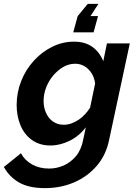

<svg xmlns="http://www.w3.org/2000/svg" viewBox="-70 -748 701 991"><path d="M162 223Q80 223 29.5 194.5Q-21 166 -50 114L38 43Q58 80 96 101Q134 122 183 122Q222 122 258 106.5Q294 91 321.5 58.5Q349 26 359 -25L373 -91Q339 -46 289.5 -21.5Q240 3 190 3Q135 3 95.5 -25Q56 -53 36 -100.5Q16 -148 16 -206Q16 -271 39.5 -330Q63 -389 104.5 -434.5Q146 -480 199.5 -506.5Q253 -533 312 -533Q370 -533 407.5 -505.5Q445 -478 463 -432L482 -524H600L493 -25Q477 53 429 108.5Q381 164 312 193.5Q243 223 162 223ZM259 -104Q279 -104 298.5 -111Q318 -118 336 -130Q354 -142 369 -158.5Q384 -175 395 -192L421 -317Q417 -348 402 -371Q387 -394 365.5 -406.5Q344 -419 318 -419Q285 -419 256 -402Q227 -385 204 -357.5Q181 -330 168 -296Q155 -262 155 -226Q155 -193 168 -164.5Q181 -136 204.5 -120Q228 -104 259 -104ZM438 -728 397 -665H436L413 -581H308L331 -665L383 -728Z"/></svg>

Font: Raleway Thin
Style: Bold Italic
Weight: 700
Italic angle: -12°
Version: Version 4.026